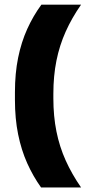

<svg xmlns="http://www.w3.org/2000/svg" viewBox="-20 -696 378 842"><path d="M214 -284.5V-265Q214 -186.5 227.5 -119.5Q241 -52.5 268 7.5Q295 67.5 335.5 126H160Q125 77 99.2 19.5Q73.5 -38 59.5 -106.8Q45.5 -175.5 45.5 -258V-291.5Q45.5 -374.5 59.5 -443Q73.5 -511.5 99.5 -569Q125.5 -626.5 161.5 -675.5H335.5Q295 -617.5 268 -557.2Q241 -497 227.5 -430Q214 -363 214 -284.5Z"/></svg>

Font: Anek Tamil Medium ExtraBold
Style: Regular
Weight: 800
Version: Version 1.003